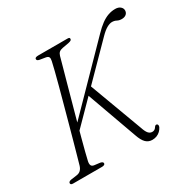

<svg xmlns="http://www.w3.org/2000/svg" viewBox="-158 -873 1053 1047"><g transform="rotate(-30 368.5 -350.0)"><path d="M150 -65.5Q146.5 -49.5 150.5 -40.2Q154.5 -31 168 -29L204.5 -24.5Q213 -22.5 216.8 -19.5Q220.5 -16.5 220.5 -11Q220.5 -5.5 214.8 -2.8Q209 0 201.5 0H19.5Q10.5 0 7 -2.8Q3.5 -5.5 3.5 -10.5Q3.5 -15.5 7.8 -19Q12 -22.5 21 -24L57 -29Q73.5 -31 83.2 -40.5Q93 -50 98 -66Q103.5 -84.5 113.2 -119.5Q123 -154.5 135.8 -200.2Q148.5 -246 162.5 -297.2Q176.5 -348.5 190.5 -399.8Q204.5 -451 217 -497.5Q229.5 -544 238.5 -580Q247.5 -616 252 -636.5Q255.5 -652 251.8 -659.8Q248 -667.5 234.5 -670L197.5 -676Q188.5 -678 185.2 -681Q182 -684 182 -689.5Q182 -695 187.8 -697.5Q193.5 -700 204.5 -700H387Q395 -700 398 -698Q401 -696 401 -691Q401 -685.5 396.5 -682.2Q392 -679 381 -676.5L340 -669Q325.5 -666.5 317.2 -659.5Q309 -652.5 305 -638.5Q299 -617 288.8 -579.8Q278.5 -542.5 265.2 -495Q252 -447.5 237.8 -395.5Q223.5 -343.5 209.2 -292Q195 -240.5 183 -195.2Q171 -150 162.2 -116Q153.5 -82 150 -65.5ZM326 -386.5 365 -418 491.5 -77Q500 -51 510 -39.5Q520 -28 534.5 -28Q543 -28 549.2 -32Q555.5 -36 560.5 -44.5Q567.5 -54.5 576 -50.5Q580 -49 581.2 -43.5Q582.5 -38 579.5 -31Q573.5 -19 564 -9.8Q554.5 -0.5 541.5 4.8Q528.5 10 513 10Q489 10 472.8 -6Q456.5 -22 444 -58.5ZM175.5 -214.5 172 -243 555 -634.5Q581 -661.5 603.5 -678Q626 -694.5 647.8 -702.2Q669.5 -710 693 -710Q713.5 -710 725.2 -699.8Q737 -689.5 736.5 -675.5Q736 -661 725.5 -652.5Q715 -644 698 -644Q681.5 -644 669.5 -650.5Q657.5 -657 642.5 -657Q628 -657 609.2 -646.5Q590.5 -636 566.5 -611.5Z"/></g></svg>

Font: Fraunces 72pt Soft Wonky ExtraLight
Style: Italic
Weight: 250
Italic angle: -16°
Version: Version 1.000;[b76b70a41]